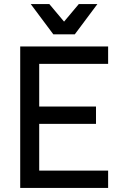

<svg xmlns="http://www.w3.org/2000/svg" viewBox="-20 -930 600 950"><path d="M80 -700H515V-614H174V-403H455V-317H174V-86H515V0H80ZM132 -910H224L297 -823L370 -910H462L350 -760H244Z"/></svg>

Font: PT Root UI Web Medium
Style: Regular
Weight: 500
Designer: Vitaly Kuzmin
Foundry: ParaType Ltd.
Version: Version 1.001W